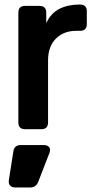

<svg xmlns="http://www.w3.org/2000/svg" viewBox="-20 -570 414 847"><path d="M91 0Q61 0 61 -30V-514Q61 -544 91 -544H154Q184 -544 184 -514V-468Q205 -513 243 -531.5Q281 -550 331 -550H333Q363 -550 363 -520V-464Q363 -434 333 -434H316Q261 -434 226.5 -399.5Q192 -365 192 -303V-30Q192 0 162 0ZM47 257Q32 257 24.5 248.5Q17 240 19 225L39 98Q43 70 71 70H173Q190 70 197 79.5Q204 89 198 105L148 234Q138 257 113 257Z"/></svg>

Font: Pitagon Sans Text
Style: Bold
Weight: 700
Designer: Travis Tran
Foundry: Pitagon
Version: Version 1.001; ttfautohint (v1.8.4.7-5d5b);gftools[0.9.26]